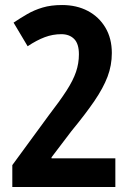

<svg xmlns="http://www.w3.org/2000/svg" viewBox="-20 -744 510 764"><path d="M439 0H29V-87L174 -285Q218 -342 244.5 -383Q271 -424 282.5 -458Q294 -492 294 -528Q294 -570 275 -589Q256 -608 224 -608Q190 -608 158 -596Q126 -584 90 -560L34 -654Q61 -672 88.5 -688Q116 -704 149.5 -714Q183 -724 227 -724Q285 -724 329.5 -700.5Q374 -677 399.5 -634Q425 -591 425 -533Q425 -484 408 -439Q391 -394 355.5 -342Q320 -290 264 -222L185 -118V-114H439Z"/></svg>

Font: Noto Sans Sinhala UI ExtraCondensed
Style: Bold
Weight: 700
Width: 2
Designer: Jelle Bosma - Monotype Design Team
Foundry: Monotype Imaging Inc.
Version: Version 2.006; ttfautohint (v1.8.4.7-5d5b)